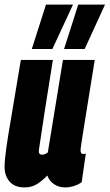

<svg xmlns="http://www.w3.org/2000/svg" viewBox="-25 -809 479 839"><path d="M82 10Q39 10 17 -15.5Q-5 -41 -5 -79Q-5 -110 3 -165.5Q11 -221 27 -313.5Q43 -406 66 -547H206Q186 -422 171 -326Q156 -230 145 -154Q142 -133 159 -133Q171 -133 184 -143L250 -547H389Q371 -434 359 -361Q347 -288 340.5 -246Q334 -204 331 -185Q328 -166 327.5 -160Q327 -154 327 -153Q327 -136 338 -136Q345 -136 350 -138L332 -13Q319 -3 299 3.5Q279 10 260 10Q231 10 210 -5Q189 -20 182 -42Q155 -15 133 -2.5Q111 10 82 10ZM255 -595 317 -789H434L345 -595ZM114 -595 176 -789H294L204 -595Z"/></svg>

Font: Georama ExtraCondensed ExtraBold
Style: Italic
Weight: 800
Width: 2
Italic angle: -9°
Designer: Jean-Baptiste Levee
Foundry: Production Type
Version: Version 1.000